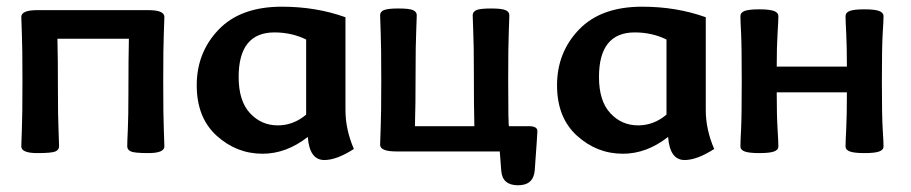

<svg xmlns="http://www.w3.org/2000/svg" viewBox="-20 -448 2695 568"><path d="M418.9 4.9Q377.9 4.9 367.2 0Q356.4 -4.9 356.4 -15.1Q356.4 -27.8 358.2 -66.2Q359.9 -104.5 359.9 -173.3Q359.9 -277.3 361.3 -333.5H149.9Q151.4 -277.3 151.4 -173.3Q151.4 -104.5 153.1 -66.2Q154.8 -27.8 154.8 -15.1Q154.8 -4.9 144 0Q133.3 4.9 90.3 4.9Q43 4.9 43 -15.1Q43 -27.8 44.7 -66.2Q46.4 -104.5 46.4 -207.5Q46.4 -311 44.7 -348.1Q43 -385.3 43 -397.9Q43 -418 90.3 -418H418.9Q466.3 -418 466.3 -397.9Q466.3 -385.3 464.6 -348.1Q462.9 -311 462.9 -207.5Q462.9 -104.5 464.6 -66.2Q466.3 -27.8 466.3 -15.1Q466.3 4.9 418.9 4.9Z M939.5 25.4Q895.5 25.4 890.6 -43Q827.1 6.8 756.8 6.8Q679.7 6.8 620.8 -46.6Q562 -100.1 562 -195.8Q562 -293 627 -360.6Q691.9 -428.2 814 -428.2Q915 -428.2 1002 -397V-122.6Q1002 -64.9 1026.9 -7.3Q976.1 25.4 939.5 25.4ZM801.8 -77.1Q848.1 -77.1 885.7 -108.9V-331.1Q842.8 -352.1 792 -352.1Q686 -352.1 686 -220.2Q686 -149.4 719.5 -113.3Q752.9 -77.1 801.8 -77.1Z M1512.7 100.1Q1466.3 100.1 1462.9 57.6L1458.5 0H1151.9Q1104.5 0 1104.5 -20Q1104.5 -32.7 1106.2 -69.8Q1107.9 -106.9 1107.9 -210.4Q1107.9 -314 1106.2 -352.1Q1104.5 -390.1 1104.5 -402.8Q1104.5 -413.1 1115.5 -418Q1126.5 -422.9 1158.7 -422.9Q1190.9 -422.9 1201.9 -418Q1212.9 -413.1 1212.9 -402.8Q1212.9 -390.1 1211.2 -352.1Q1209.5 -314 1209.5 -245.1Q1209.5 -130.9 1207.5 -74.7H1383.3Q1381.8 -130.9 1381.8 -245.1Q1381.8 -314 1380.1 -352.1Q1378.4 -390.1 1378.4 -402.8Q1378.4 -413.1 1389.2 -418Q1399.9 -422.9 1432.6 -422.9Q1464.4 -422.9 1475.6 -418Q1486.8 -413.1 1486.8 -402.8Q1486.8 -390.1 1485.1 -352.1Q1483.4 -314 1483.4 -210.4Q1483.4 -74.7 1485.8 -74.7H1544.9Q1569.8 -74.7 1569.8 -60.1Q1569.8 -52.7 1562 55.2Q1558.6 100.1 1512.7 100.1Z M2005.4 25.4Q1961.4 25.4 1956.5 -43Q1893.1 6.8 1822.8 6.8Q1745.6 6.8 1686.8 -46.6Q1627.9 -100.1 1627.9 -195.8Q1627.9 -293 1692.9 -360.6Q1757.8 -428.2 1879.9 -428.2Q1981 -428.2 2067.9 -397V-122.6Q2067.9 -64.9 2092.8 -7.3Q2042 25.4 2005.4 25.4ZM1867.7 -77.1Q1914.1 -77.1 1951.7 -108.9V-331.1Q1908.7 -352.1 1857.9 -352.1Q1752 -352.1 1752 -220.2Q1752 -149.4 1785.4 -113.3Q1818.8 -77.1 1867.7 -77.1Z M2537.1 4.9Q2507.3 4.9 2494.4 0.2Q2481.4 -4.4 2481.4 -15.1Q2481.4 -27.8 2483.4 -66.4Q2485.4 -105 2485.4 -174.8H2277.8Q2277.8 -105 2280.3 -66.4Q2282.7 -27.8 2282.7 -15.1Q2282.7 -4.4 2269.8 0.2Q2256.8 4.9 2226.1 4.9Q2196.3 4.9 2183.3 0.2Q2170.4 -4.4 2170.4 -15.1Q2170.4 -27.8 2172.4 -66.2Q2174.3 -104.5 2174.3 -207.5Q2174.3 -311 2172.4 -349.1Q2170.4 -387.2 2170.4 -400.4Q2170.4 -411.1 2183.3 -415.8Q2196.3 -420.4 2226.1 -420.4Q2256.8 -420.4 2269.8 -415.5Q2282.7 -410.6 2282.7 -400.4Q2282.7 -387.2 2280.3 -349.4Q2277.8 -311.5 2277.8 -251H2485.4Q2485.4 -311.5 2483.4 -349.4Q2481.4 -387.2 2481.4 -400.4Q2481.4 -411.1 2494.4 -415.8Q2507.3 -420.4 2537.1 -420.4Q2567.9 -420.4 2580.8 -415.5Q2593.8 -410.6 2593.8 -400.4Q2593.8 -387.2 2591.3 -349.1Q2588.9 -311 2588.9 -207.5Q2588.9 -104.5 2591.3 -66.2Q2593.8 -27.8 2593.8 -15.1Q2593.8 -4.4 2580.8 0.2Q2567.9 4.9 2537.1 4.9Z"/></svg>

Font: ALMAS
Style: Bold
Weight: 700
Designer: ALMAS Font/ by Husham Jawad Kadhim, derived from the Bainsely font by/ Paul James MIller
Foundry: High-Logic / Made with FontCreator
Version: Version 1.411;September 19, 2021;FontCreator 14.0.0.2814 32-